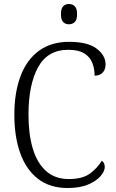

<svg xmlns="http://www.w3.org/2000/svg" viewBox="-20 -934 581 964"><path d="M319 10Q231 10 171.5 -35.5Q112 -81 82 -164Q52 -247 52 -358Q52 -469 83 -551.5Q114 -634 175.5 -679Q237 -724 327 -724Q420 -724 465 -690Q510 -656 510 -611Q510 -584 495 -569Q480 -554 455 -554Q455 -590 443 -619.5Q431 -649 402 -666.5Q373 -684 323 -684Q219 -684 171 -596Q123 -508 123 -358Q123 -261 144.5 -188.5Q166 -116 211 -75.5Q256 -35 326 -35Q394 -35 431.5 -62.5Q469 -90 491 -127Q506 -117 506 -95Q506 -75 485.5 -50.5Q465 -26 423.5 -8Q382 10 319 10ZM326 -812Q309 -812 297.5 -823Q286 -834 286 -863Q286 -892 297.5 -903Q309 -914 326 -914Q343 -914 355 -903Q367 -892 367 -863Q367 -834 355 -823Q343 -812 326 -812Z"/></svg>

Font: Noto Serif SemiCondensed Light
Style: Regular
Weight: 300
Width: 4
Designer: Monotype Design Team
Foundry: Monotype Imaging Inc.
Version: Version 2.013